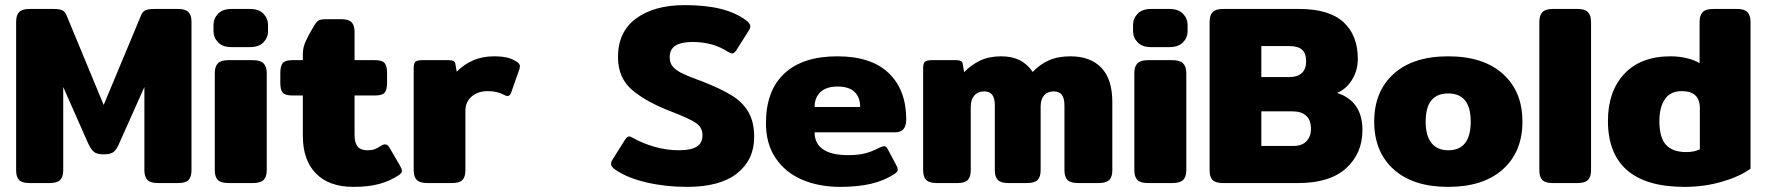

<svg xmlns="http://www.w3.org/2000/svg" viewBox="-20 -715 6901 750"><path d="M43 -50V-630Q43 -656 55 -668Q67 -680 96 -680H191Q211 -680 222.5 -675Q234 -670 240 -655L385 -305L531 -655Q537 -670 548.5 -675Q560 -680 580 -680H675Q704 -680 716 -668Q728 -656 728 -630V-50Q728 -24 716.5 -12Q705 0 676 0H597Q568 0 556 -12Q544 -24 544 -50V-375L447 -158Q437 -133 425 -122.5Q413 -112 385 -112Q358 -112 346 -122.5Q334 -133 323 -158L227 -375V-50Q227 -24 215 -12Q203 0 174 0H95Q66 0 54.5 -12Q43 -24 43 -50Z M814 -593V-617Q814 -643 832 -661.5Q850 -680 884 -680H956Q991 -680 1009 -661.5Q1027 -643 1027 -617V-593Q1027 -568 1009 -549.5Q991 -531 956 -531H884Q850 -531 832 -549.5Q814 -568 814 -593ZM819 -50V-429Q819 -455 831 -467.5Q843 -480 872 -480H968Q997 -480 1009.5 -467.5Q1022 -455 1022 -429V-50Q1022 -24 1009.5 -12Q997 0 968 0H872Q843 0 831 -12Q819 -24 819 -50Z M1163 -184V-342H1122Q1094 -342 1084.5 -353Q1075 -364 1075 -391V-430Q1075 -457 1084.5 -468.5Q1094 -480 1122 -480H1163V-505Q1163 -529 1174 -553.5Q1185 -578 1206 -613Q1216 -630 1224.5 -635Q1233 -640 1255 -640H1314Q1342 -640 1353.5 -628Q1365 -616 1365 -590V-480H1445Q1473 -480 1482.5 -468.5Q1492 -457 1492 -430V-391Q1492 -364 1482.5 -353Q1473 -342 1445 -342H1365V-188Q1365 -157 1377 -142.5Q1389 -128 1416 -128Q1433 -128 1443.5 -132Q1454 -136 1469 -146Q1477 -151 1484 -151Q1494 -151 1501 -139L1543 -67Q1550 -55 1550 -48Q1550 -39 1538 -31Q1504 -8 1461.5 3.5Q1419 15 1361 15Q1265 15 1214 -37.5Q1163 -90 1163 -184Z M1596 -50V-449Q1596 -467 1602.5 -473.5Q1609 -480 1630 -480H1733Q1745 -480 1751.5 -476.5Q1758 -473 1759 -464L1764 -435Q1824 -495 1909 -495Q1942 -495 1963 -489.5Q1984 -484 2001 -472Q2011 -465 2011 -456Q2011 -453 2009 -445L1977 -354Q1973 -340 1962 -340Q1957 -340 1950 -344Q1923 -359 1885 -359Q1847 -359 1822.5 -338Q1798 -317 1798 -282V-50Q1798 -24 1786.5 -12Q1775 0 1746 0H1649Q1620 0 1608 -12Q1596 -24 1596 -50Z M2384 -52Q2367 -63 2367 -75Q2367 -83 2373 -92L2422 -170Q2430 -182 2438 -182Q2443 -182 2455 -175Q2492 -154 2539 -141Q2586 -128 2632 -128Q2679 -128 2701.5 -142Q2724 -156 2724 -187Q2724 -217 2699.5 -234Q2675 -251 2608 -277Q2507 -315 2450.5 -362.5Q2394 -410 2394 -492Q2394 -591 2465 -643Q2536 -695 2654 -695Q2736 -695 2794.5 -680.5Q2853 -666 2894 -636Q2911 -623 2911 -612Q2911 -605 2905 -596L2856 -518Q2847 -506 2840 -506Q2835 -506 2823 -513Q2765 -551 2685 -551Q2642 -551 2619 -537Q2596 -523 2596 -491Q2596 -469 2608 -455Q2620 -441 2640.5 -430.5Q2661 -420 2704 -404L2723 -397Q2797 -368 2839.5 -341.5Q2882 -315 2904 -276.5Q2926 -238 2926 -180Q2926 -91 2859.5 -38Q2793 15 2664 15Q2580 15 2505 -2.5Q2430 -20 2384 -52Z M2972 -234Q2972 -361 3044 -428Q3116 -495 3251 -495Q3383 -495 3451.5 -429.5Q3520 -364 3520 -248Q3520 -198 3476 -198H3162Q3162 -155 3194.5 -132Q3227 -109 3293 -109Q3334 -109 3361.5 -116.5Q3389 -124 3417 -139Q3429 -144 3433 -144Q3442 -144 3448 -132L3482 -68Q3487 -58 3487 -53Q3487 -44 3475 -36Q3434 -9 3382 3Q3330 15 3263 15Q3179 15 3113.5 -13Q3048 -41 3010 -97Q2972 -153 2972 -234ZM3340 -297Q3340 -335 3318 -356Q3296 -377 3252 -377Q3208 -377 3185 -355.5Q3162 -334 3162 -297Z M3586 -50V-449Q3586 -467 3592.5 -473.5Q3599 -480 3620 -480H3715Q3727 -480 3733.5 -476.5Q3740 -473 3741 -464L3746 -433Q3774 -462 3809 -478.5Q3844 -495 3891 -495Q3933 -495 3963 -480Q3993 -465 4014 -434Q4041 -463 4076.5 -479Q4112 -495 4162 -495Q4239 -495 4282 -450.5Q4325 -406 4325 -316V-50Q4325 -24 4313 -12Q4301 0 4272 0H4191Q4162 0 4150 -12Q4138 -24 4138 -50V-303Q4138 -332 4127.5 -345Q4117 -358 4096 -358Q4072 -358 4058.5 -342.5Q4045 -327 4045 -299V-50Q4045 -24 4033 -12Q4021 0 3992 0H3919Q3890 0 3878 -12Q3866 -24 3866 -50V-305Q3866 -358 3825 -358Q3800 -358 3786 -342Q3772 -326 3772 -298V-50Q3772 -24 3760.5 -12Q3749 0 3720 0H3639Q3610 0 3598 -12Q3586 -24 3586 -50Z M4406 -593V-617Q4406 -643 4424 -661.5Q4442 -680 4476 -680H4548Q4583 -680 4601 -661.5Q4619 -643 4619 -617V-593Q4619 -568 4601 -549.5Q4583 -531 4548 -531H4476Q4442 -531 4424 -549.5Q4406 -568 4406 -593ZM4411 -50V-429Q4411 -455 4423 -467.5Q4435 -480 4464 -480H4560Q4589 -480 4601.5 -467.5Q4614 -455 4614 -429V-50Q4614 -24 4601.5 -12Q4589 0 4560 0H4464Q4435 0 4423 -12Q4411 -24 4411 -50Z M4705 -50V-629Q4705 -655 4717 -667.5Q4729 -680 4757 -680H5055Q5172 -680 5228 -628.5Q5284 -577 5284 -485Q5284 -440 5261.5 -403.5Q5239 -367 5203 -352Q5302 -320 5302 -207Q5302 -116 5238.5 -58Q5175 0 5052 0H4757Q4728 0 4716.5 -12Q4705 -24 4705 -50ZM5017 -414Q5048 -414 5065 -429.5Q5082 -445 5082 -475Q5082 -507 5066 -521Q5050 -535 5017 -535H4907V-414ZM5034 -145Q5066 -145 5083.5 -163.5Q5101 -182 5101 -212Q5101 -246 5082 -263Q5063 -280 5030 -280H4907V-145Z M5348 -240Q5348 -358 5424 -426.5Q5500 -495 5637 -495Q5774 -495 5850.5 -426.5Q5927 -358 5927 -240Q5927 -122 5850.5 -53.5Q5774 15 5637 15Q5500 15 5424 -53.5Q5348 -122 5348 -240ZM5725 -240Q5725 -350 5637 -350Q5549 -350 5549 -240Q5549 -184 5572 -156Q5595 -128 5637 -128Q5725 -128 5725 -240Z M5993 -50V-629Q5993 -655 6005 -667.5Q6017 -680 6045 -680H6142Q6171 -680 6183 -667.5Q6195 -655 6195 -629V-50Q6195 -24 6183 -12Q6171 0 6142 0H6045Q6016 0 6004.5 -12Q5993 -24 5993 -50Z M6261 -243Q6261 -358 6325 -426.5Q6389 -495 6506 -495Q6539 -495 6570 -487.5Q6601 -480 6619 -468V-629Q6619 -655 6631 -667.5Q6643 -680 6672 -680H6765Q6794 -680 6806 -667.5Q6818 -655 6818 -629V-56Q6775 -25 6706 -5Q6637 15 6560 15Q6411 15 6336 -50Q6261 -115 6261 -243ZM6620 -132V-293Q6620 -359 6549 -359Q6505 -359 6483.5 -327.5Q6462 -296 6462 -242Q6462 -177 6488 -149Q6514 -121 6566 -121Q6600 -121 6620 -132Z"/></svg>

Font: Mitr SemiBold
Style: Regular
Weight: 600
Designer: Thanarat Vachiruckul
Foundry: Cadson Demak
Version: Version 1.002